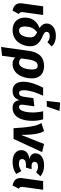

<svg xmlns="http://www.w3.org/2000/svg" viewBox="1152 -2028 1099 3442"><g transform="rotate(90 1701.0 -306.5)"><path d="M248 -531H93L41 -161C26 -53 73 -3 171 17L230 -95C199 -111 192 -129 199 -177Z M619 -759C469 -759 401 -672 401 -597C401 -549 420 -507 481 -466C337 -409 295 -310 295 -198C295 -78 377 17 518 17C731 17 809 -172 809 -298C809 -408 751 -468 636 -518C566 -548 550 -563 550 -594C550 -622 573 -649 631 -649C670 -649 702 -636 735 -607L813 -685C773 -727 713 -759 619 -759ZM559 -424C625 -390 649 -360 649 -304C649 -227 622 -99 528 -99C479 -99 454 -135 454 -196C454 -278 470 -359 559 -424Z M1162 -548C1002 -548 915 -451 891 -276L822 223L979 206L1012 -33C1035 -2 1072 17 1123 17C1309 17 1385 -172 1385 -331C1385 -470 1299 -548 1162 -548ZM1103 -99C1068 -99 1044 -113 1027 -140L1042 -247C1061 -378 1093 -433 1155 -433C1199 -433 1225 -410 1225 -332C1225 -239 1195 -99 1103 -99Z M1816 -836 1789 -596H1890L1968 -824ZM1610 17C1688 17 1744 -16 1776 -106C1785 -20 1837 17 1911 17C2092 17 2146 -169 2146 -341C2146 -415 2133 -478 2118 -531H1975C1987 -467 1996 -406 1996 -345C1996 -265 1980 -99 1899 -99C1855 -99 1852 -133 1859 -189L1886 -374L1738 -355L1715 -188C1705 -114 1679 -99 1646 -99C1615 -99 1597 -121 1597 -181C1597 -281 1632 -391 1695 -531H1552C1489 -414 1445 -288 1445 -177C1445 -43 1511 17 1610 17Z M2330 -547 2184 -500C2242 -421 2264 -243 2278 0H2470L2707 -513L2561 -547L2398 -135C2398 -361 2370 -486 2330 -547Z M2884 17C2968 17 3045 -8 3099 -50L3047 -140C2995 -110 2958 -96 2915 -96C2857 -96 2831 -118 2831 -152C2831 -191 2855 -222 2927 -222H2984L3013 -324H2946C2903 -324 2881 -345 2881 -377C2881 -414 2910 -439 2961 -439C3005 -439 3036 -427 3068 -405L3139 -481C3090 -527 3022 -548 2947 -548C2807 -548 2728 -483 2728 -393C2728 -335 2766 -299 2832 -283C2725 -274 2671 -218 2671 -140C2671 -39 2759 17 2884 17Z M3381 -531H3226L3174 -161C3159 -53 3206 -3 3304 17L3363 -95C3332 -111 3325 -129 3332 -177Z"/></g></svg>

Font: Fira Sans
Style: Bold Italic
Weight: 700
Italic angle: -8°
Designer: bBox Type GmbH & Carrois Corporate GbR & Edenspiekermann AG
Foundry: bBox Type GmbH & Carrois Corporate GbR & Edenspiekermann AG
Version: Version 4.301;PS 004.301;hotconv 1.0.88;makeotf.lib2.5.64775